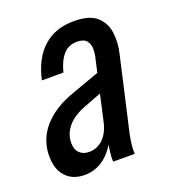

<svg xmlns="http://www.w3.org/2000/svg" viewBox="-104 -598 607 686"><g transform="rotate(-20 199.5 -255.0)"><path d="M214 0Q213 -16 215.5 -36.5Q218 -57 222 -81H216L280 -365Q285 -383 285 -402.5Q285 -422 274.5 -434.5Q264 -447 238 -447Q206 -447 186 -424Q166 -401 156 -360H74Q91 -438 136.5 -479Q182 -520 253 -520Q312 -520 339.5 -495.5Q367 -471 372 -432.5Q377 -394 367 -353L303 -72Q299 -52 297 -34.5Q295 -17 296 0ZM103 10Q58 10 32 -18Q6 -46 6 -96Q6 -138 24 -172.5Q42 -207 76.5 -234Q111 -261 162 -279L293 -326L276 -254L193 -222Q143 -204 119.5 -176Q96 -148 96 -114Q96 -89 109.5 -75.5Q123 -62 146 -62Q177 -62 199.5 -84Q222 -106 231 -147L225 -73Q203 -32 172 -11Q141 10 103 10Z"/></g></svg>

Font: Instrument Sans Condensed Medium
Style: Italic
Weight: 500
Width: 3
Italic angle: -13°
Designer: Rodrigo Fuenzalida
Foundry: fragTYPE
Version: Version 1.000;gftools[0.9.28]